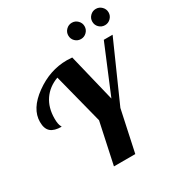

<svg xmlns="http://www.w3.org/2000/svg" viewBox="-213 -1096 1175 1247"><g transform="rotate(-30 374.0 -472.5)"><path d="M438 0H278L344 -308L248 -683Q177 -657 138 -600Q99 -543 99 -461Q99 -438 102 -423.5Q105 -409 109 -402Q113 -395 113 -393Q59 -393 32.5 -415.5Q6 -438 6 -490Q6 -588 118 -669Q230 -750 357 -750Q371 -750 397 -748L484 -390L632 -745H698L504 -308ZM626 -884Q626 -909 644 -927Q662 -945 687 -945Q712 -945 730 -927Q748 -909 748 -884Q748 -859 730 -841Q712 -823 687 -823Q662 -823 644 -840.5Q626 -858 626 -884ZM446 -884Q446 -909 464 -927Q482 -945 507 -945Q532 -945 550 -927Q568 -909 568 -884Q568 -859 550 -841Q532 -823 507 -823Q482 -823 464 -840.5Q446 -858 446 -884Z"/></g></svg>

Font: Lobster 1.3
Style: Regular
Weight: 400
Designer: Pablo Impallari
Foundry: Pablo Impallari. www.impallari.com
Version: Version 1.003 2010